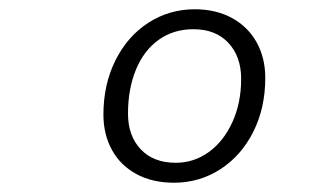

<svg xmlns="http://www.w3.org/2000/svg" viewBox="-20 -728 690 414"><path d="M203 -481Q203 -546 229 -598Q255 -650 300 -679Q345 -708 400 -708Q446 -708 480.5 -689Q515 -670 533.5 -636.5Q552 -603 552 -560Q552 -495 526 -443.5Q500 -392 455 -363Q410 -334 355 -334Q309 -334 274.5 -352.5Q240 -371 221.5 -404.5Q203 -438 203 -481ZM359 -377Q398 -377 430 -400Q462 -423 481 -464.5Q500 -506 500 -558Q500 -606 472.5 -635.5Q445 -665 397 -665Q354 -665 322 -642Q290 -619 273 -577.5Q256 -536 256 -483Q256 -435 283.5 -406Q311 -377 359 -377Z"/></svg>

Font: Azeret Mono Light
Style: Italic
Weight: 300
Italic angle: -12°
Designer: Martin Vácha
Foundry: Displaay
Version: Version 1.000; Glyphs 3.0.3, build 3074